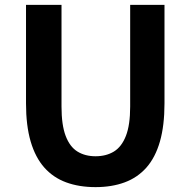

<svg xmlns="http://www.w3.org/2000/svg" viewBox="-20 -761 788 795"><path d="M375.6 13.8Q307.5 13.8 254 -5.9Q200.6 -25.5 163.5 -67.2Q126.4 -109 107 -175Q87.7 -241 87.7 -332.8V-740.8H234.7V-319.8Q234.7 -243.4 251.9 -198.2Q269.1 -153 300.7 -133.5Q332.2 -114 375.6 -114Q419.5 -114 451.6 -133.5Q483.6 -153 501.3 -198.2Q519 -243.4 519 -319.8V-740.8H661.1V-332.8Q661.1 -241 642.2 -175Q623.2 -109 586.3 -67.2Q549.3 -25.5 496.2 -5.9Q443 13.8 375.6 13.8Z"/></svg>

Font: Noto Sans TC
Style: Regular
Weight: 100
Designer: Ryoko NISHIZUKA 西塚涼子 (kana, bopomofo & ideographs); Paul D. Hunt (Latin, Greek & Cyrillic); Sandoll Communications 산돌커뮤니
Foundry: Adobe
Version: Version 2.004;hotconv 1.0.118;makeotfexe 2.5.65603